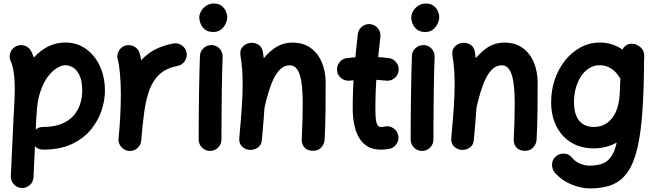

<svg xmlns="http://www.w3.org/2000/svg" viewBox="-20 -796 3749 1095"><path d="M159.9 -7.3Q159.9 19.2 179.3 38.3Q198.6 57.4 225.1 57.4Q322.1 57.4 389.7 25.6Q457.3 -6.2 498.8 -57.3Q540.3 -108.3 559.3 -166.4Q578.4 -224.5 578.4 -277.3Q578.4 -357.9 549.1 -420.2Q519.9 -482.4 469.1 -517.9Q418.3 -553.5 353 -553.5Q292.5 -553.5 240.5 -523.2Q188.5 -492.9 148.7 -437.9Q109 -382.9 85.6 -308.3Q62.3 -233.6 58.8 -144.8Q58.1 -118.3 76.4 -98.2Q94.7 -78.1 121.2 -77.4Q148.2 -76.7 167.9 -94.8Q187.6 -112.9 188.4 -139.4Q191.4 -217.7 209.7 -271.9Q227.9 -326.2 253.6 -359.7Q279.3 -393.3 305.9 -408.7Q332.5 -424.1 353 -424.1Q373.7 -424.1 395.9 -411.3Q418.1 -398.4 433.5 -366.5Q449 -334.5 449 -277.3Q449 -243.4 438.5 -207.5Q428 -171.5 403.1 -140.7Q378.2 -110 334.7 -91Q291.1 -72 225.1 -72Q198.6 -72 179.3 -53.2Q159.9 -34.3 159.9 -7.3ZM103.4 276.1Q130.4 277.2 150.2 259.1Q170 241 171.1 214.5L186.8 -119.8Q189.7 -167.4 192.1 -210.5Q194.6 -253.7 194.6 -294.4Q194.6 -350.1 187.8 -403.9Q181 -457.8 158.4 -502.9Q146.7 -526.9 121 -535.3Q95.2 -543.8 71.3 -532.1Q47.4 -520.4 38.7 -494.8Q30 -469.2 41.7 -445.3Q51.9 -425.5 58 -384.5Q64.2 -343.4 64.2 -294.4Q64.2 -258.2 62.3 -216.6Q60.3 -174.9 57.4 -127.3L41.7 208.4Q40.6 234.9 58.8 254.9Q76.9 275 103.4 276.1Z M1043.9 -496.3Q1039.1 -522.5 1016.4 -537.7Q993.7 -552.9 967.5 -547.9Q885.3 -532.1 831.1 -493.1Q777 -454.1 744.4 -399Q711.8 -343.9 694.6 -278.1Q677.4 -212.4 669.4 -142.5Q661.5 -72.6 656 -5.2Q653.7 21.2 671.3 41.8Q689 62.4 715.5 64.7Q742.4 67 762.8 49.4Q783.1 31.7 785.4 5.2Q792.7 -87.3 803.1 -160.8Q813.5 -234.4 834.1 -287.8Q854.7 -341.3 892.6 -374.7Q930.4 -408.1 992.4 -419.9Q1018.6 -424.9 1033.8 -447.6Q1049 -470.2 1043.9 -496.3ZM714.2 64.7Q740.7 67.4 761.7 50.2Q782.7 33 785.4 6.5Q791.1 -47.7 794.9 -118Q798.6 -188.2 798.6 -259.8Q798.6 -326.4 794 -386.8Q789.4 -447.1 776 -492.7Q768.8 -518.1 744.9 -530.9Q721.1 -543.8 695.7 -536.3Q670.3 -529.1 657.4 -505Q644.5 -481 651.7 -455.6Q659.4 -429.3 664.3 -375.4Q669.2 -321.5 669.2 -259.8Q669.2 -192.7 665.3 -125Q661.4 -57.3 656 -6.5Q653.3 20 670.5 40.8Q687.7 61.6 714.2 64.7Z M1116.5 -694.8Q1116.5 -680.5 1123.7 -661.5Q1130.9 -642.5 1148.3 -628Q1165.8 -613.5 1196.8 -613.5Q1222.7 -613.5 1240.4 -627.6Q1258.2 -641.7 1267.2 -661.6Q1276.1 -681.5 1276.1 -698.2Q1276.1 -712.5 1268.6 -730.8Q1261.1 -749 1244.3 -762.6Q1227.4 -776.1 1199.2 -776.1Q1176.6 -776.1 1157.8 -764.3Q1138.9 -752.4 1127.7 -733.8Q1116.5 -715.2 1116.5 -694.8ZM1188.1 -538.8Q1161.6 -539.9 1141.5 -522Q1121.5 -504.2 1120.4 -477.2Q1118.9 -441.8 1117.7 -392.6Q1116.5 -343.5 1115.5 -288.1Q1114.5 -232.8 1114 -178.3Q1113.5 -123.9 1113.3 -77.5Q1113 -31.1 1113 0Q1113 26.5 1132.1 45.6Q1151.2 64.7 1177.7 64.7Q1204.7 64.7 1223.8 45.6Q1242.9 26.5 1242.9 0Q1242.9 -30.4 1243.2 -76.8Q1243.4 -123.2 1243.9 -177.4Q1244.4 -231.7 1245.1 -286.4Q1245.8 -341.2 1247.1 -389.4Q1248.3 -437.6 1249.8 -471.1Q1250.9 -498 1233 -517.9Q1215.1 -537.7 1188.1 -538.8Z M1344.7 -10Q1342 21.5 1359.9 38.9Q1377.7 56.3 1401.1 58.6Q1425.8 61.3 1448.2 47.2Q1470.7 33.2 1473.4 2.2Q1483.2 -102.7 1488.3 -178.9Q1493.4 -255.1 1493.4 -315.9Q1493.4 -366.9 1490 -410.9Q1486.6 -454.8 1479.4 -499Q1474.1 -531.5 1449.2 -543.8Q1424.2 -556.2 1398.8 -550Q1376.8 -544.8 1361.7 -526.6Q1346.6 -508.4 1351.4 -478.9Q1357.9 -439.6 1360.9 -401Q1363.9 -362.4 1363.9 -315.9Q1363.9 -260.5 1359.2 -187.5Q1354.5 -114.5 1344.7 -10ZM1370.5 -220.8Q1364 -194.6 1374.8 -171.4Q1385.6 -148.3 1409.1 -141.8Q1437.1 -134 1460.6 -146.6Q1484 -159.2 1488.9 -183.3Q1498.9 -228.6 1511.8 -271.5Q1524.7 -314.3 1541.7 -348.8Q1558.7 -383.2 1581 -403.4Q1603.3 -423.6 1632.2 -423.6Q1660.6 -423.6 1676.7 -397.8Q1692.7 -372.1 1699.6 -323.4Q1706.4 -274.7 1706.4 -205.4Q1706.4 -158.7 1705 -108.1Q1703.6 -57.5 1700.8 0.6Q1699.3 25.8 1716.2 44.9Q1733 64 1764.8 64Q1795.7 64 1812.7 44.4Q1829.8 24.8 1831.3 0.5Q1835.6 -81.8 1836.4 -163.6Q1837.3 -245.5 1837.3 -323.7Q1837.3 -387.3 1815.8 -439.4Q1794.3 -491.5 1752.3 -522.2Q1710.2 -553 1648.3 -553Q1590.8 -553 1545.2 -521Q1499.6 -489 1465.1 -438.4Q1430.7 -387.8 1407.1 -330Q1383.5 -272.1 1370.5 -220.8Z M2253.3 -392.1Q2256.7 -418.6 2240.2 -439.9Q2223.8 -461.3 2197.3 -464.7Q2168.2 -468.5 2138.4 -470Q2108.5 -471.4 2078.1 -471.4Q2048.7 -471.4 2018.6 -470Q1988.5 -468.5 1958.9 -464.7Q1932.4 -461.7 1915.9 -440.3Q1899.4 -418.9 1902.5 -392.5Q1905.5 -366 1926.9 -349.5Q1948.2 -333 1974.7 -336.1Q1999.9 -339.1 2026.1 -340.6Q2052.2 -342 2078.1 -342Q2105.8 -342 2131.4 -340.6Q2157 -339.1 2180.7 -336.1Q2207.2 -332.6 2228.5 -349.1Q2249.9 -365.6 2253.3 -392.1ZM2092.5 -658.1Q2066 -661.1 2044.9 -644.5Q2023.7 -627.8 2020.6 -601.3Q2008.4 -496.5 1999.9 -389.9Q1991.5 -283.3 1991.5 -173.3Q1991.5 -149.8 1994.7 -119.6Q1997.9 -89.5 2007 -58.5Q2016.1 -27.5 2033.7 -1.2Q2051.3 25 2080 41.2Q2108.6 57.4 2151.4 57.4Q2162.6 57.4 2174.7 56.5Q2186.8 55.5 2199.6 53.2Q2225.7 48.2 2241.1 25.8Q2256.5 3.3 2251.5 -22.8Q2246.6 -48.6 2224.4 -64.1Q2202.3 -79.7 2176.1 -74.7Q2161.9 -72 2151.4 -72Q2137.8 -72 2131.2 -86.6Q2124.6 -101.2 2122.7 -124.4Q2120.8 -147.6 2120.8 -173.3Q2120.8 -277.6 2129 -380Q2137.1 -482.4 2149.3 -586.2Q2152.3 -612.7 2135.7 -633.9Q2119 -655 2092.5 -658.1Z M2325.4 -694.8Q2325.4 -680.5 2332.6 -661.5Q2339.8 -642.5 2357.3 -628Q2374.8 -613.5 2405.8 -613.5Q2431.6 -613.5 2449.4 -627.6Q2467.2 -641.7 2476.1 -661.6Q2485.1 -681.5 2485.1 -698.2Q2485.1 -712.5 2477.6 -730.8Q2470.1 -749 2453.2 -762.6Q2436.4 -776.1 2408.2 -776.1Q2385.6 -776.1 2366.8 -764.3Q2347.9 -752.4 2336.7 -733.8Q2325.4 -715.2 2325.4 -694.8ZM2397.1 -538.8Q2370.6 -539.9 2350.5 -522Q2330.4 -504.2 2329.3 -477.2Q2327.9 -441.8 2326.7 -392.6Q2325.4 -343.5 2324.5 -288.1Q2323.5 -232.8 2323 -178.3Q2322.5 -123.9 2322.3 -77.5Q2322 -31.1 2322 0Q2322 26.5 2341.1 45.6Q2360.2 64.7 2386.7 64.7Q2413.7 64.7 2432.8 45.6Q2451.9 26.5 2451.9 0Q2451.9 -30.4 2452.1 -76.8Q2452.4 -123.2 2452.9 -177.4Q2453.4 -231.7 2454.1 -286.4Q2454.8 -341.2 2456.1 -389.4Q2457.3 -437.6 2458.7 -471.1Q2459.8 -498 2442 -517.9Q2424.1 -537.7 2397.1 -538.8Z M2553.7 -10Q2551 21.5 2568.8 38.9Q2586.7 56.3 2610.1 58.6Q2634.8 61.3 2657.2 47.2Q2679.7 33.2 2682.4 2.2Q2692.1 -102.7 2697.3 -178.9Q2702.4 -255.1 2702.4 -315.9Q2702.4 -366.9 2699 -410.9Q2695.6 -454.8 2688.4 -499Q2683.1 -531.5 2658.1 -543.8Q2633.2 -556.2 2607.8 -550Q2585.8 -544.8 2570.7 -526.6Q2555.5 -508.4 2560.4 -478.9Q2566.9 -439.6 2569.9 -401Q2572.9 -362.4 2572.9 -315.9Q2572.9 -260.5 2568.2 -187.5Q2563.5 -114.5 2553.7 -10ZM2579.5 -220.8Q2573 -194.6 2583.8 -171.4Q2594.6 -148.3 2618 -141.8Q2646.1 -134 2669.6 -146.6Q2693 -159.2 2697.9 -183.3Q2707.9 -228.6 2720.8 -271.5Q2733.6 -314.3 2750.7 -348.8Q2767.7 -383.2 2790 -403.4Q2812.3 -423.6 2841.2 -423.6Q2869.6 -423.6 2885.7 -397.8Q2901.7 -372.1 2908.6 -323.4Q2915.4 -274.7 2915.4 -205.4Q2915.4 -158.7 2914 -108.1Q2912.6 -57.5 2909.8 0.6Q2908.3 25.8 2925.2 44.9Q2942 64 2973.8 64Q3004.6 64 3021.7 44.4Q3038.8 24.8 3040.3 0.5Q3044.6 -81.8 3045.4 -163.6Q3046.3 -245.5 3046.3 -323.7Q3046.3 -387.3 3024.8 -439.4Q3003.3 -491.5 2961.2 -522.2Q2919.2 -553 2857.3 -553Q2799.8 -553 2754.2 -521Q2708.6 -489 2674.1 -438.4Q2639.6 -387.8 2616.1 -330Q2592.5 -272.1 2579.5 -220.8Z M3367.6 -72Q3329.7 -72 3304.5 -88.4Q3279.3 -104.7 3266.8 -135.3Q3254.3 -165.9 3253.5 -208.3Q3252.9 -251.7 3263.2 -290.7Q3273.4 -329.7 3292.8 -359.7Q3312.3 -389.8 3339.8 -406.9Q3367.3 -424.1 3401.2 -424.1Q3434.2 -424.1 3462.9 -406.6Q3491.6 -389.2 3509 -360.7Q3522.2 -337.9 3549.5 -330Q3576.8 -322.1 3599.6 -335Q3622.4 -347.8 3627.9 -374.5Q3633.3 -401.2 3617.6 -423.3Q3572.6 -487.4 3518.9 -520.4Q3465.1 -553.5 3402.5 -553.5Q3342 -553.5 3290.8 -525.6Q3239.5 -497.8 3201.7 -449.9Q3163.9 -402 3143.2 -340.1Q3122.6 -278.2 3123.2 -210.1Q3123.9 -133.3 3154 -74.5Q3184.1 -15.6 3238.3 17.2Q3292.5 50 3365 50Q3443.5 50 3505.1 12.3Q3566.8 -25.4 3603.9 -92Q3641 -158.6 3644.7 -244.4L3654.2 -472.8Q3655.8 -498.9 3637.4 -520.4Q3619 -542 3592.5 -545.8Q3566 -549.6 3545.8 -533.3Q3525.6 -517 3524 -490.1L3514.4 -262.5Q3512.2 -204.6 3493.8 -161.6Q3475.3 -118.7 3443.3 -95.3Q3411.3 -72 3367.6 -72ZM3580.8 -546.5Q3556.5 -546.8 3540.5 -527.5Q3524.4 -508.3 3524.4 -479.1Q3524 -318.5 3520.1 -207.7Q3516.1 -96.9 3505.6 -26.7Q3495 43.6 3474.9 81.7Q3454.7 119.8 3422.4 134.2Q3390.1 148.6 3342.5 148.6Q3316.3 148.6 3288.8 137.5Q3261.2 126.3 3239.1 99.9Q3223.3 80.6 3195 80Q3166.7 79.5 3147.1 98.8Q3128.5 116.8 3128.4 144Q3128.2 171.1 3145.9 190.8Q3185.1 233.8 3239.4 256.2Q3293.8 278.6 3346.3 278.6Q3420.4 278.6 3473.1 256.7Q3525.9 234.7 3560.9 183.4Q3595.8 132.1 3616 44.7Q3636.1 -42.7 3644.5 -173.2Q3653 -303.6 3653.4 -484.1Q3653.4 -508.9 3631.7 -527.6Q3610 -546.4 3580.8 -546.5Z"/></svg>

Font: Mikhak VF
Style: Regular
Weight: 100
Designer: Amin Abedi
Version: Version 3.001